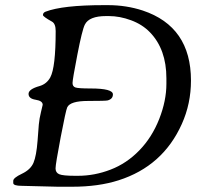

<svg xmlns="http://www.w3.org/2000/svg" viewBox="-20 -708 758 729"><path d="M265.1 -40.5H275.9Q338.9 -40.5 399.9 -64Q460.9 -87.4 509 -137Q557.1 -186.5 584.5 -256.1Q611.8 -325.7 611.8 -389.6V-410.6Q611.8 -521 549.3 -585.4Q520.5 -615.2 477.5 -631.1Q434.6 -647 393.1 -647H382.8Q318.4 -647 302.2 -614.7Q292 -594.7 273.7 -500.2Q255.4 -405.8 255.4 -392.8Q255.4 -379.9 266.1 -376Q276.9 -372.1 323.7 -372.1Q408.7 -372.1 408.7 -349.6Q408.7 -332 388.7 -326.7Q380.9 -324.7 314 -324.7Q247.1 -324.7 235.4 -300.8Q230 -289.6 210.4 -187Q190.9 -84.5 190.9 -68.6Q190.9 -52.7 204.6 -46.6Q218.3 -40.5 265.1 -40.5ZM30.3 -13.2V-21.5Q30.3 -32.7 63.2 -48.3Q96.2 -64 107.2 -90.1Q118.2 -116.2 122.6 -173.3L127.4 -235.4Q129.4 -257.8 135.7 -283Q142.1 -308.1 142.1 -310.1Q142.1 -325.2 115.2 -329.3Q88.4 -333.5 88.4 -351.6Q88.4 -369.6 130.4 -381.3Q157.2 -389.2 170.9 -414.1Q191.4 -452.1 191.4 -590.3Q191.4 -618.2 177.2 -626Q143.1 -645 143.1 -650.9Q143.1 -659.7 152.8 -663.6Q217.3 -688.5 375 -688.5H389.6Q459.5 -688.5 522 -668Q705.1 -606.9 705.1 -402.3Q705.1 -314.5 670.4 -237.3Q598.6 -77.1 430.2 -23.4Q354 1 254.4 1H199.2L63 -2.4Q30.3 -2.4 30.3 -13.2Z"/></svg>

Font: Averia Serif Libre Light
Style: Italic
Weight: 300
Italic angle: -8.5°
Version: Version 1.002